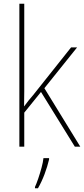

<svg xmlns="http://www.w3.org/2000/svg" viewBox="-20 -780 447 1021"><path d="M109 -376Q109 -333 109 -295Q109 -257 108 -214Q122 -233 132 -245.5Q142 -258 156 -274L358 -528H390L216 -311L407 0H378L198 -291L109 -181V0H83V-760H109ZM241 68Q232 106 217 146Q202 186 182 221H166V214Q174 197 183.5 169Q193 141 201 111.5Q209 82 211 61H241Z"/></svg>

Font: Noto Sans Lao UI SemCond Thin
Style: Regular
Weight: 100
Width: 4
Designer: Monotype Design Team
Foundry: Monotype Imaging Inc.
Version: Version 2.000; ttfautohint (v1.8.4.7-5d5b)